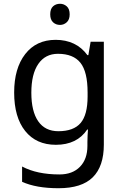

<svg xmlns="http://www.w3.org/2000/svg" viewBox="-20 -757 655 1017"><path d="M275 -546Q328 -546 370.5 -526Q413 -506 443 -465H448L460 -536H530V9Q530 124 471.5 182Q413 240 290 240Q172 240 97 206V125Q176 167 295 167Q364 167 403.5 126.5Q443 86 443 16V-5Q443 -17 444 -39.5Q445 -62 446 -71H442Q388 10 276 10Q172 10 113.5 -63Q55 -136 55 -267Q55 -395 113.5 -470.5Q172 -546 275 -546ZM287 -472Q220 -472 183 -418.5Q146 -365 146 -266Q146 -167 182.5 -114.5Q219 -62 289 -62Q370 -62 407 -105.5Q444 -149 444 -246V-267Q444 -377 406 -424.5Q368 -472 287 -472ZM298 -737Q318 -737 333.5 -723.5Q349 -710 349 -681Q349 -653 333.5 -639Q318 -625 298 -625Q276 -625 261 -639Q246 -653 246 -681Q246 -710 261 -723.5Q276 -737 298 -737Z"/></svg>

Font: Noto Sans Sogdian
Style: Regular
Weight: 400
Designer: Monotype Design Team
Foundry: Monotype Imaging Inc.
Version: Version 2.002; ttfautohint (v1.8.4.7-5d5b)